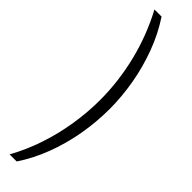

<svg xmlns="http://www.w3.org/2000/svg" viewBox="-346 -768 937 937"><g transform="rotate(45 122.5 -300.0)"><path d="M215 -302Q215 -387 199.5 -475Q184 -563 153 -646Q122 -729 75 -800H26Q88 -684 119.5 -556Q151 -428 151 -300Q151 -215 137 -127.5Q123 -40 95 43.5Q67 127 26 200H75Q120 133 151.5 51Q183 -31 199 -121Q215 -211 215 -302Z"/></g></svg>

Font: Big Shoulders Text Light
Style: Regular
Weight: 300
Designer: Patric King
Foundry: XO Type Co
Version: Version 1.000; ttfautohint (v1.8.2)